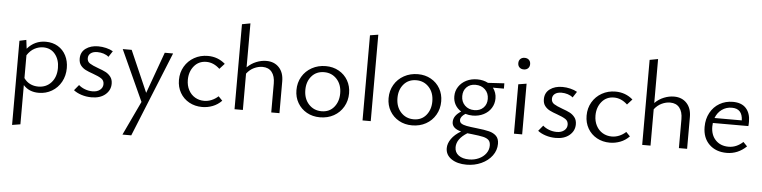

<svg xmlns="http://www.w3.org/2000/svg" viewBox="-54 -1006 6286 1584"><g transform="rotate(5 3089.0 -214.0)"><path d="M487 -217Q487 -154 459 -103Q431 -52 382 -23Q333 6 273 6Q193 6 146 -47V278L78 289V-408L134 -420L143 -348Q204 -419 296 -419Q353 -419 396.5 -393Q440 -367 463.5 -321Q487 -275 487 -217ZM414 -212Q414 -281 377.5 -326Q341 -371 279 -371Q242 -371 207 -352.5Q172 -334 146 -294V-105Q167 -75 197.5 -60Q228 -45 265 -45Q331 -45 372.5 -91Q414 -137 414 -212Z M562 -41 600 -87Q621 -68 651.5 -56.5Q682 -45 715 -45Q753 -45 776.5 -64Q800 -83 800 -112Q800 -142 777 -157.5Q754 -173 706 -190Q668 -203 643.5 -215.5Q619 -228 602.5 -249.5Q586 -271 586 -305Q586 -359 627 -389Q668 -419 730 -419Q763 -419 796 -411Q829 -403 853 -389L821 -340Q804 -355 779 -363Q754 -371 727 -371Q692 -371 672 -355.5Q652 -340 652 -314Q652 -286 674.5 -271.5Q697 -257 744 -240Q784 -226 808 -213.5Q832 -201 849.5 -178.5Q867 -156 867 -121Q867 -67 824.5 -31Q782 5 711 5Q666 5 626.5 -8Q587 -21 562 -41Z M1350 -414 1065 289H992L1125 7L933 -414H1007L1157 -71L1281 -414Z M1417 -201Q1417 -263 1446 -312.5Q1475 -362 1525.5 -390.5Q1576 -419 1638 -419Q1721 -419 1782 -366L1741 -321Q1690 -369 1630 -369Q1567 -369 1528.5 -322.5Q1490 -276 1490 -208Q1490 -161 1509.5 -124Q1529 -87 1563 -67Q1597 -47 1639 -47Q1670 -47 1700 -59.5Q1730 -72 1755 -95L1788 -61Q1755 -27 1713 -11Q1671 5 1627 5Q1567 5 1519 -21.5Q1471 -48 1444 -95Q1417 -142 1417 -201Z M2267 -263V0H2199V-240Q2199 -301 2172 -334.5Q2145 -368 2095 -368Q2060 -368 2025 -351.5Q1990 -335 1964 -301V0H1895V-704L1964 -717V-353Q1997 -386 2039 -403Q2081 -420 2123 -420Q2188 -420 2227.5 -378Q2267 -336 2267 -263Z M2390 -202Q2390 -264 2419 -313.5Q2448 -363 2499.5 -391.5Q2551 -420 2615 -420Q2675 -420 2723 -393Q2771 -366 2798 -319Q2825 -272 2825 -213Q2825 -151 2796 -101Q2767 -51 2716.5 -23Q2666 5 2602 5Q2541 5 2493 -22Q2445 -49 2417.5 -96Q2390 -143 2390 -202ZM2752 -206Q2752 -279 2710.5 -324Q2669 -369 2606 -369Q2541 -369 2502 -324Q2463 -279 2463 -210Q2463 -137 2505 -91.5Q2547 -46 2611 -46Q2676 -46 2714 -92Q2752 -138 2752 -206Z M2955 -705 3023 -716V0H2955Z M3153 -202Q3153 -264 3182 -313.5Q3211 -363 3262.5 -391.5Q3314 -420 3378 -420Q3438 -420 3486 -393Q3534 -366 3561 -319Q3588 -272 3588 -213Q3588 -151 3559 -101Q3530 -51 3479.5 -23Q3429 5 3365 5Q3304 5 3256 -22Q3208 -49 3180.5 -96Q3153 -143 3153 -202ZM3515 -206Q3515 -279 3473.5 -324Q3432 -369 3369 -369Q3304 -369 3265 -324Q3226 -279 3226 -210Q3226 -137 3268 -91.5Q3310 -46 3374 -46Q3439 -46 3477 -92Q3515 -138 3515 -206Z M4094 -363H4003Q4032 -324 4032 -276Q4032 -232 4009.5 -196Q3987 -160 3946.5 -139.5Q3906 -119 3856 -119Q3825 -119 3796 -128Q3756 -102 3756 -74Q3756 -55 3771 -45Q3786 -35 3815 -29.5Q3844 -24 3899 -18Q3965 -11 4002.5 -1.5Q4040 8 4062.5 30.5Q4085 53 4085 95Q4085 149 4052 193.5Q4019 238 3963 263.5Q3907 289 3841 289Q3764 289 3715.5 256Q3667 223 3667 167Q3667 128 3694 89.5Q3721 51 3773 20Q3697 1 3697 -52Q3697 -79 3712.5 -101.5Q3728 -124 3759 -144Q3727 -164 3709.5 -195Q3692 -226 3692 -265Q3692 -309 3715.5 -344.5Q3739 -380 3779 -400Q3819 -420 3869 -420Q3919 -420 3959 -399L4094 -407ZM3969 -266Q3969 -314 3938 -344Q3907 -374 3858 -374Q3813 -374 3785 -346Q3757 -318 3757 -272Q3757 -225 3787.5 -195Q3818 -165 3866 -165Q3912 -165 3940.5 -193Q3969 -221 3969 -266ZM3863 34Q3839 32 3826 30Q3739 84 3739 153Q3739 196 3771.5 220Q3804 244 3858 244Q3902 244 3939 227Q3976 210 3997.5 180.5Q4019 151 4019 116Q4019 85 4003.5 70Q3988 55 3957.5 48Q3927 41 3863 34Z M4209 -409 4277 -420V0H4209ZM4194 -583Q4194 -605 4207.5 -618Q4221 -631 4243 -631Q4265 -631 4278.5 -618Q4292 -605 4292 -583Q4292 -561 4278.5 -548Q4265 -535 4243 -535Q4221 -535 4207.5 -548Q4194 -561 4194 -583Z M4406 -41 4444 -87Q4465 -68 4495.5 -56.5Q4526 -45 4559 -45Q4597 -45 4620.5 -64Q4644 -83 4644 -112Q4644 -142 4621 -157.5Q4598 -173 4550 -190Q4512 -203 4487.5 -215.5Q4463 -228 4446.5 -249.5Q4430 -271 4430 -305Q4430 -359 4471 -389Q4512 -419 4574 -419Q4607 -419 4640 -411Q4673 -403 4697 -389L4665 -340Q4648 -355 4623 -363Q4598 -371 4571 -371Q4536 -371 4516 -355.5Q4496 -340 4496 -314Q4496 -286 4518.5 -271.5Q4541 -257 4588 -240Q4628 -226 4652 -213.5Q4676 -201 4693.5 -178.5Q4711 -156 4711 -121Q4711 -67 4668.5 -31Q4626 5 4555 5Q4510 5 4470.5 -8Q4431 -21 4406 -41Z M4793 -201Q4793 -263 4822 -312.5Q4851 -362 4901.5 -390.5Q4952 -419 5014 -419Q5097 -419 5158 -366L5117 -321Q5066 -369 5006 -369Q4943 -369 4904.5 -322.5Q4866 -276 4866 -208Q4866 -161 4885.5 -124Q4905 -87 4939 -67Q4973 -47 5015 -47Q5046 -47 5076 -59.5Q5106 -72 5131 -95L5164 -61Q5131 -27 5089 -11Q5047 5 5003 5Q4943 5 4895 -21.5Q4847 -48 4820 -95Q4793 -142 4793 -201Z M5643 -263V0H5575V-240Q5575 -301 5548 -334.5Q5521 -368 5471 -368Q5436 -368 5401 -351.5Q5366 -335 5340 -301V0H5271V-704L5340 -717V-353Q5373 -386 5415 -403Q5457 -420 5499 -420Q5564 -420 5603.5 -378Q5643 -336 5643 -263Z M6134 -63Q6063 5 5971 5Q5881 5 5826 -48.5Q5771 -102 5771 -193Q5771 -259 5799 -310.5Q5827 -362 5876 -390.5Q5925 -419 5986 -419Q6058 -419 6095 -378.5Q6132 -338 6132 -267Q6132 -243 6130 -231H5836Q5834 -211 5834 -201Q5834 -131 5874.5 -89Q5915 -47 5982 -47Q6047 -47 6101 -97ZM5846 -273H6072Q6069 -370 5982 -370Q5935 -370 5899 -344Q5863 -318 5846 -273Z"/></g></svg>

Font: Ysabeau
Style: Regular
Weight: 400
Designer: Christian Thalmann (Catharsis Fonts)
Version: Version 0.003